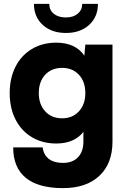

<svg xmlns="http://www.w3.org/2000/svg" viewBox="-20 -730 650 990"><path d="M30 -250Q30 -327 60 -386Q90 -445 144.5 -477.5Q199 -510 270 -510Q369 -510 415 -443L420 -500H560V0Q560 113 492.5 176.5Q425 240 305 240Q178 240 113 187Q48 134 48 30H200Q205 69 232 89.5Q259 110 305 110Q354 110 382 81Q410 52 410 0V-50Q363 10 270 10Q199 10 144.5 -22.5Q90 -55 60 -114Q30 -173 30 -250ZM420 -250Q420 -309 387 -344.5Q354 -380 300 -380Q246 -380 213 -344.5Q180 -309 180 -250Q180 -192 213 -156Q246 -120 300 -120Q354 -120 387 -156Q420 -192 420 -250ZM320 -560Q246 -560 200.5 -601.5Q155 -643 155 -710H234Q234 -678 257.5 -659Q281 -640 320 -640Q358 -640 381 -659.5Q404 -679 404 -710H485Q485 -643 439.5 -601.5Q394 -560 320 -560Z"/></svg>

Font: Goli Bold
Style: Regular
Weight: 700
Designer: jaikishan Patel
Foundry: MagicType
Version: Version 1.000